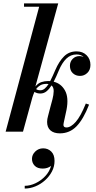

<svg xmlns="http://www.w3.org/2000/svg" viewBox="-20 -770 564 1123"><path d="M167 159.2Q167 134.8 186.2 116.2Q205.4 97.6 232.6 97.6Q260.6 97.6 279.8 116.4Q299 135.2 299 171.2Q299 204 283.8 233Q268.6 262 243.4 284.6Q218.2 307.2 187.2 320Q156.2 332.8 124.6 332.8V316.8Q156.2 316.8 188.4 301.4Q220.6 286 245.2 259.6Q269.8 233.2 278.6 200.4Q257.8 216 230.2 216Q199 216 183 199.4Q167 182.8 167 159.2ZM501 -158Q468 -73 427.8 -31.5Q387.5 10 330 10Q295 10 275.2 -7.2Q255.5 -24.5 255.5 -57Q255.5 -65 257 -74.2Q258.5 -83.5 261 -91.5L274.5 -143.5Q280 -164 286.8 -189.2Q293.5 -214.5 294 -236.8Q294.5 -259 281.5 -270.5Q268.5 -249.5 252.5 -236.2Q236.5 -223 216 -223Q196.5 -223 181.5 -232.5Q178 -225 175 -216.8Q172 -208.5 169.5 -200.5L114.5 0H13L209 -730.5H120.5V-750H320.5L187 -264Q202.5 -283 221.5 -289.5Q240.5 -296 261.5 -296Q267.5 -296 273.5 -295.5Q281 -310 288.5 -326.5Q296 -343 303.5 -360.5Q325.5 -411.5 354.8 -440.5Q384 -469.5 428 -469.5Q464 -469.5 486.5 -447Q509 -424.5 509 -390.5Q509 -361 490.8 -343.5Q472.5 -326 448 -326Q423 -326 406 -341.8Q389 -357.5 389 -385.5Q389 -409.5 405.2 -425.8Q421.5 -442 445 -442Q456.5 -442 469 -437Q453 -451.5 427.5 -451.5Q393.5 -451.5 368.2 -427.2Q343 -403 323.5 -356.5Q316.5 -340 309.2 -323.5Q302 -307 294 -292Q337.5 -281.5 360.2 -240.5Q383 -199.5 369 -127.5L352.5 -51Q351 -45 351 -40Q351 -24.5 368.5 -24.5Q394 -24.5 422.8 -56.8Q451.5 -89 482 -164.5ZM253 -279.5Q230 -279.5 215.2 -270.8Q200.5 -262 191 -249Q200.5 -242 216 -242Q230 -242 241.8 -252Q253.5 -262 264 -278.5Q258.5 -279.5 253 -279.5Z"/></svg>

Font: Bodoni* 11pt Medium
Style: Italic
Weight: 500
Italic angle: -13°
Version: Version 2.3